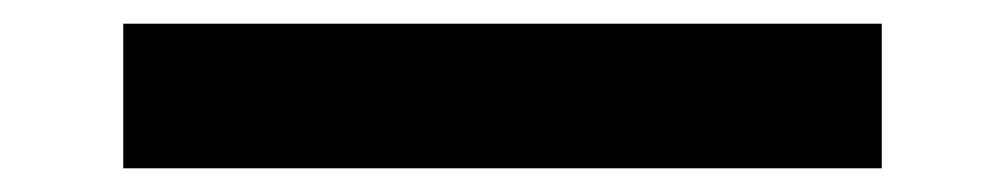

<svg xmlns="http://www.w3.org/2000/svg" viewBox="-20 40 848 162"><path d="M84 182V60H724V182Z"/></svg>

Font: Lexend Giga SemiBold
Style: Regular
Weight: 600
Designer: Bonnie Shaver-Troup, Thomas Jockin
Foundry: Lexend
Version: Version 1.007